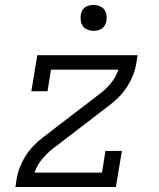

<svg xmlns="http://www.w3.org/2000/svg" viewBox="-20 -752 640 772"><path d="M42 0 47 -33Q51 -57 60 -80Q69 -103 82.5 -124.5Q96 -146 113.5 -164.5Q131 -183 152 -199L384 -377Q409 -396 428 -420Q447 -444 456 -472H185L171 -385H106L130 -530H533L528 -497Q524 -473 515 -450Q506 -427 492.5 -405.5Q479 -384 461.5 -365.5Q444 -347 423 -331L307 -242L191 -153Q167 -134 147.5 -110Q128 -86 119 -58H390L404 -145H470L446 0ZM356 -628Q344 -628 332.5 -632.5Q321 -637 314 -646Q307 -655 305 -667.5Q303 -680 305 -693Q306 -701 310.5 -709.5Q315 -718 322.5 -723Q330 -728 339 -730Q348 -732 356 -732Q369 -732 380.5 -727.5Q392 -723 399 -714Q406 -705 408 -692.5Q410 -680 408 -667Q406 -659 401.5 -650.5Q397 -642 389.5 -637Q382 -632 373.5 -630Q365 -628 356 -628Z"/></svg>

Font: Iosevka Curly Slab LtEx
Style: Italic
Weight: 300
Width: 7
Italic angle: -9°
Monospace: yes
Designer: Belleve Invis
Foundry: Belleve Invis
Version: Version 11.1.0; ttfautohint (v1.8.3)